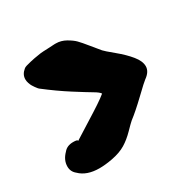

<svg xmlns="http://www.w3.org/2000/svg" viewBox="-103 -541 593 600"><g transform="rotate(-30 193.5 -241.0)"><path d="M140.6 -43Q114.3 -38.1 93.8 -38.1Q47.9 -38.1 23.4 -62.5Q8.8 -74.2 8.8 -92.8Q8.8 -116.2 28.3 -135.7Q40 -150.4 62.5 -150.4Q78.1 -150.4 78.1 -146.5Q78.1 -145.5 77.1 -145.5H78.1Q102.5 -161.1 134.8 -181.2Q167 -201.2 186 -213.9Q205.1 -226.6 216.8 -236.3Q212.9 -243.2 195.3 -253.4Q177.7 -263.7 137.7 -289.1Q97.7 -314.5 53.7 -348.6Q49.8 -352.5 47.9 -355.5L44.9 -359.4Q42 -363.3 39.1 -368.2Q36.1 -373 33.7 -380.4Q31.2 -387.7 31.2 -394.5Q31.2 -412.1 46.9 -424.8Q49.8 -427.7 56.6 -429.7Q74.2 -434.6 89.4 -437.5Q104.5 -440.4 113.3 -441.4Q122.1 -442.4 139.2 -442.9Q156.2 -443.4 165 -444.3H169.9Q188.5 -444.3 205.6 -434.6Q222.7 -424.8 231.9 -415.5Q241.2 -406.2 259.3 -383.8Q277.3 -361.3 284.2 -353.5Q289.1 -347.7 316.4 -325.2Q343.8 -302.7 360.8 -281.7Q377.9 -260.7 377.9 -242.2Q377.9 -222.7 355.5 -207Q349.6 -203.1 314.5 -169.4Q279.3 -135.7 254.9 -117.2Q248 -111.3 229.5 -92.3Q210.9 -73.2 190.9 -61Q170.9 -48.8 140.6 -43Z"/></g></svg>

Font: Essays1743
Style: Bold
Weight: 700
Designer: Based on the typeface in a 1743 English translation of the essays of Montaigne.  PostScript/TrueType font designed by Jo
Version: Version 002.100